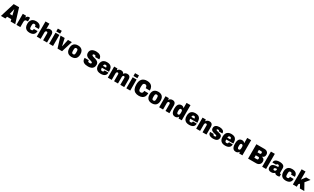

<svg xmlns="http://www.w3.org/2000/svg" viewBox="761 -4333 12996 7952"><g transform="rotate(30 7258.5 -357.0)"><path d="M7 0 220 -688H477L690 0H470L446 -98H244L220 0ZM282 -252H409L380 -376Q377 -387 373 -403.5Q369 -420 365 -438.5Q361 -457 357 -475.5Q353 -494 350 -509H341Q338 -490 333 -467Q328 -444 322 -420Q316 -396 311 -376Z M747 0V-528H902L914 -451H920Q931 -479 948.5 -499.5Q966 -520 989 -530.5Q1012 -541 1039 -541Q1055 -541 1069 -537.5Q1083 -534 1090 -530V-362H1030Q1002 -362 983 -353.5Q964 -345 953.5 -328.5Q943 -312 938.5 -288.5Q934 -265 934 -235V0Z M1376 12Q1294 12 1235.5 -18Q1177 -48 1145.5 -109.5Q1114 -171 1114 -264Q1114 -358 1145.5 -419Q1177 -480 1235.5 -510.5Q1294 -541 1376 -541Q1431 -541 1478 -528.5Q1525 -516 1560 -489.5Q1595 -463 1614.5 -420Q1634 -377 1634 -315H1452Q1452 -348 1443.5 -368Q1435 -388 1418.5 -397Q1402 -406 1377 -406Q1350 -406 1333.5 -394.5Q1317 -383 1309.5 -360Q1302 -337 1302 -302V-225Q1302 -190 1310 -167.5Q1318 -145 1335.5 -133.5Q1353 -122 1380 -122Q1406 -122 1423.5 -131Q1441 -140 1449.5 -160.5Q1458 -181 1458 -214H1634Q1634 -154 1615 -110.5Q1596 -67 1561 -40Q1526 -13 1479 -0.5Q1432 12 1376 12Z M1720 0V-725H1907V-476H1913Q1928 -497 1950 -511Q1972 -525 1998.5 -532.5Q2025 -540 2053 -540Q2109 -540 2143.5 -518.5Q2178 -497 2194.5 -457.5Q2211 -418 2211 -362V0H2024V-329Q2024 -343 2020.5 -354Q2017 -365 2011 -373Q2005 -381 1995 -385.5Q1985 -390 1972 -390Q1951 -390 1936.5 -378.5Q1922 -367 1914.5 -348.5Q1907 -330 1907 -307V0Z M2311 -590V-725H2498V-590ZM2311 0V-528H2498V0Z M2713 0 2551 -528H2750L2792 -336Q2796 -321 2802 -294Q2808 -267 2814.5 -237Q2821 -207 2826 -183H2834Q2839 -205 2845.5 -234.5Q2852 -264 2857.5 -291.5Q2863 -319 2867 -336L2909 -528H3094L2930 0Z M3388 12Q3305 12 3246 -18Q3187 -48 3155.5 -109.5Q3124 -171 3124 -264Q3124 -358 3155.5 -419Q3187 -480 3246 -510Q3305 -540 3388 -540Q3470 -540 3529 -510Q3588 -480 3620 -419Q3652 -358 3652 -264Q3652 -171 3620 -109.5Q3588 -48 3529 -18Q3470 12 3388 12ZM3388 -122Q3415 -122 3432 -133.5Q3449 -145 3456.5 -167.5Q3464 -190 3464 -225V-302Q3464 -337 3456.5 -360Q3449 -383 3432 -394.5Q3415 -406 3388 -406Q3360 -406 3343.5 -394.5Q3327 -383 3319.5 -360Q3312 -337 3312 -302V-225Q3312 -190 3319.5 -167.5Q3327 -145 3343.5 -133.5Q3360 -122 3388 -122Z M4177 12Q4114 12 4060 2Q4006 -8 3965 -33Q3924 -58 3900.5 -102Q3877 -146 3877 -215Q3877 -217 3877 -221.5Q3877 -226 3878 -230H4076Q4075 -226 4075 -222Q4075 -218 4075 -214Q4075 -185 4086 -170Q4097 -155 4116.5 -150Q4136 -145 4161 -145Q4172 -145 4182.5 -146Q4193 -147 4202.5 -150Q4212 -153 4220 -158.5Q4228 -164 4232.5 -172Q4237 -180 4237 -192Q4237 -211 4222 -222.5Q4207 -234 4182.5 -243Q4158 -252 4127 -259.5Q4096 -267 4062 -277Q4028 -287 3997 -302.5Q3966 -318 3941 -341Q3916 -364 3901.5 -398.5Q3887 -433 3887 -481Q3887 -541 3909.5 -583Q3932 -625 3971 -650.5Q4010 -676 4059.5 -688Q4109 -700 4164 -700Q4219 -700 4267 -688.5Q4315 -677 4352.5 -652.5Q4390 -628 4411 -589Q4432 -550 4433 -495V-477H4237V-484Q4237 -502 4230.5 -516.5Q4224 -531 4209.5 -539.5Q4195 -548 4169 -548Q4146 -548 4130 -542.5Q4114 -537 4107 -527Q4100 -517 4100 -505Q4100 -485 4114.5 -472Q4129 -459 4154 -450.5Q4179 -442 4210 -434Q4241 -426 4274.5 -416.5Q4308 -407 4339 -393Q4370 -379 4395 -356.5Q4420 -334 4435 -301.5Q4450 -269 4450 -223Q4450 -141 4415 -89Q4380 -37 4318.5 -12.5Q4257 12 4177 12Z M4780 12Q4694 12 4633.5 -17Q4573 -46 4541.5 -106.5Q4510 -167 4510 -264Q4510 -360 4542.5 -421Q4575 -482 4634 -511Q4693 -540 4774 -540Q4860 -540 4918.5 -512Q4977 -484 5007 -423.5Q5037 -363 5037 -264V-233H4698Q4698 -194 4706 -167Q4714 -140 4731.5 -126.5Q4749 -113 4779 -113Q4800 -113 4814.5 -118.5Q4829 -124 4837.5 -134.5Q4846 -145 4849.5 -159.5Q4853 -174 4853 -192H5036Q5036 -143 5020 -104.5Q5004 -66 4972 -40.5Q4940 -15 4892 -1.5Q4844 12 4780 12ZM4699 -321H4847Q4847 -345 4842.5 -363Q4838 -381 4829.5 -392.5Q4821 -404 4808.5 -409.5Q4796 -415 4778 -415Q4752 -415 4735.5 -404.5Q4719 -394 4710.5 -373.5Q4702 -353 4699 -321Z M5118 0V-528H5275L5286 -456H5292Q5309 -484 5332.5 -503Q5356 -522 5385 -531Q5414 -540 5447 -540Q5502 -540 5536.5 -518Q5571 -496 5587 -456H5593Q5610 -484 5633 -503Q5656 -522 5684.5 -531Q5713 -540 5745 -540Q5801 -540 5835.5 -518.5Q5870 -497 5886 -457.5Q5902 -418 5902 -362V0H5715V-329Q5715 -343 5712 -354Q5709 -365 5703 -373Q5697 -381 5687.5 -385.5Q5678 -390 5666 -390Q5645 -390 5631 -378.5Q5617 -367 5610.5 -348.5Q5604 -330 5604 -307V0H5417V-329Q5417 -343 5414 -354Q5411 -365 5404.5 -373Q5398 -381 5388.5 -385.5Q5379 -390 5367 -390Q5347 -390 5333 -378.5Q5319 -367 5312 -348.5Q5305 -330 5305 -307V0Z M6003 -590V-725H6190V-590ZM6003 0V-528H6190V0Z M6600 12Q6494 12 6423 -27.5Q6352 -67 6316.5 -146Q6281 -225 6281 -344Q6281 -523 6362 -611.5Q6443 -700 6602 -700Q6691 -700 6756.5 -668.5Q6822 -637 6857.5 -571Q6893 -505 6893 -405H6694Q6694 -447 6683.5 -476.5Q6673 -506 6652 -522Q6631 -538 6598 -538Q6559 -538 6536 -520Q6513 -502 6503.5 -468.5Q6494 -435 6494 -389V-299Q6494 -253 6504 -219.5Q6514 -186 6536.5 -168Q6559 -150 6597 -150Q6633 -150 6655.5 -165Q6678 -180 6689 -209Q6700 -238 6700 -279H6893Q6893 -181 6859 -116.5Q6825 -52 6759.5 -20Q6694 12 6600 12Z M7227 12Q7144 12 7085 -18Q7026 -48 6994.5 -109.5Q6963 -171 6963 -264Q6963 -358 6994.5 -419Q7026 -480 7085 -510Q7144 -540 7227 -540Q7309 -540 7368 -510Q7427 -480 7459 -419Q7491 -358 7491 -264Q7491 -171 7459 -109.5Q7427 -48 7368 -18Q7309 12 7227 12ZM7227 -122Q7254 -122 7271 -133.5Q7288 -145 7295.5 -167.5Q7303 -190 7303 -225V-302Q7303 -337 7295.5 -360Q7288 -383 7271 -394.5Q7254 -406 7227 -406Q7199 -406 7182.5 -394.5Q7166 -383 7158.5 -360Q7151 -337 7151 -302V-225Q7151 -190 7158.5 -167.5Q7166 -145 7182.5 -133.5Q7199 -122 7227 -122Z M7573 0V-528H7730L7741 -455H7747Q7765 -484 7788.5 -503Q7812 -522 7841.5 -531Q7871 -540 7905 -540Q7961 -540 7996 -518.5Q8031 -497 8047.5 -457.5Q8064 -418 8064 -362V0H7877V-329Q7877 -343 7873.5 -354Q7870 -365 7864 -373Q7858 -381 7848 -385.5Q7838 -390 7825 -390Q7804 -390 7789.5 -378.5Q7775 -367 7767.5 -348.5Q7760 -330 7760 -307V0Z M8336 12Q8273 12 8230 -19Q8187 -50 8165.5 -112Q8144 -174 8144 -267Q8144 -359 8165.5 -419.5Q8187 -480 8229.5 -510Q8272 -540 8334 -540Q8362 -540 8386 -532.5Q8410 -525 8429 -510.5Q8448 -496 8460 -476H8466V-725H8654V0H8500L8488 -70H8482Q8459 -30 8422.5 -9Q8386 12 8336 12ZM8400 -134Q8425 -134 8440 -146.5Q8455 -159 8461.5 -181.5Q8468 -204 8468 -234V-290Q8468 -312 8464.5 -330.5Q8461 -349 8453 -362Q8445 -375 8431.5 -382.5Q8418 -390 8400 -390Q8375 -390 8360.5 -379Q8346 -368 8339 -347Q8332 -326 8332 -296V-227Q8332 -198 8339 -177Q8346 -156 8360.5 -145Q8375 -134 8400 -134Z M9006 12Q8920 12 8859.5 -17Q8799 -46 8767.5 -106.5Q8736 -167 8736 -264Q8736 -360 8768.5 -421Q8801 -482 8860 -511Q8919 -540 9000 -540Q9086 -540 9144.5 -512Q9203 -484 9233 -423.5Q9263 -363 9263 -264V-233H8924Q8924 -194 8932 -167Q8940 -140 8957.5 -126.5Q8975 -113 9005 -113Q9026 -113 9040.5 -118.5Q9055 -124 9063.5 -134.5Q9072 -145 9075.5 -159.5Q9079 -174 9079 -192H9262Q9262 -143 9246 -104.5Q9230 -66 9198 -40.5Q9166 -15 9118 -1.5Q9070 12 9006 12ZM8925 -321H9073Q9073 -345 9068.5 -363Q9064 -381 9055.5 -392.5Q9047 -404 9034.5 -409.5Q9022 -415 9004 -415Q8978 -415 8961.5 -404.5Q8945 -394 8936.5 -373.5Q8928 -353 8925 -321Z M9344 0V-528H9501L9512 -455H9518Q9536 -484 9559.5 -503Q9583 -522 9612.5 -531Q9642 -540 9676 -540Q9732 -540 9767 -518.5Q9802 -497 9818.5 -457.5Q9835 -418 9835 -362V0H9648V-329Q9648 -343 9644.5 -354Q9641 -365 9635 -373Q9629 -381 9619 -385.5Q9609 -390 9596 -390Q9575 -390 9560.5 -378.5Q9546 -367 9538.5 -348.5Q9531 -330 9531 -307V0Z M10152 12Q10103 12 10059.5 2Q10016 -8 9983.5 -28.5Q9951 -49 9932.5 -80Q9914 -111 9914 -152Q9914 -156 9914 -161Q9914 -166 9915 -172H10086Q10085 -167 10085 -163Q10085 -159 10085 -156Q10085 -140 10093.5 -129Q10102 -118 10117 -112.5Q10132 -107 10152 -107Q10165 -107 10180 -109.5Q10195 -112 10206 -120Q10217 -128 10217 -144Q10217 -163 10200.5 -173Q10184 -183 10157.5 -189.5Q10131 -196 10100 -203Q10069 -210 10038 -220Q10007 -230 9980.5 -247.5Q9954 -265 9938 -293.5Q9922 -322 9922 -366Q9922 -415 9941.5 -449Q9961 -483 9994 -503Q10027 -523 10069.5 -532Q10112 -541 10158 -541Q10200 -541 10240 -532.5Q10280 -524 10312 -506Q10344 -488 10363 -459.5Q10382 -431 10382 -391Q10382 -387 10382 -380.5Q10382 -374 10381 -370H10211V-381Q10211 -395 10203.5 -404Q10196 -413 10183 -417Q10170 -421 10155 -421Q10149 -421 10139.5 -420Q10130 -419 10120.5 -416Q10111 -413 10104.5 -406.5Q10098 -400 10098 -388Q10098 -375 10110.5 -366Q10123 -357 10143 -351.5Q10163 -346 10188 -340Q10220 -332 10256 -324Q10292 -316 10324 -300Q10356 -284 10376 -254.5Q10396 -225 10396 -175Q10396 -123 10377 -86.5Q10358 -50 10324.5 -28.5Q10291 -7 10246.5 2.5Q10202 12 10152 12Z M10727 12Q10641 12 10580.5 -17Q10520 -46 10488.5 -106.5Q10457 -167 10457 -264Q10457 -360 10489.5 -421Q10522 -482 10581 -511Q10640 -540 10721 -540Q10807 -540 10865.5 -512Q10924 -484 10954 -423.5Q10984 -363 10984 -264V-233H10645Q10645 -194 10653 -167Q10661 -140 10678.5 -126.5Q10696 -113 10726 -113Q10747 -113 10761.5 -118.5Q10776 -124 10784.5 -134.5Q10793 -145 10796.5 -159.5Q10800 -174 10800 -192H10983Q10983 -143 10967 -104.5Q10951 -66 10919 -40.5Q10887 -15 10839 -1.5Q10791 12 10727 12ZM10646 -321H10794Q10794 -345 10789.5 -363Q10785 -381 10776.5 -392.5Q10768 -404 10755.5 -409.5Q10743 -415 10725 -415Q10699 -415 10682.5 -404.5Q10666 -394 10657.5 -373.5Q10649 -353 10646 -321Z M11237 12Q11174 12 11131 -19Q11088 -50 11066.5 -112Q11045 -174 11045 -267Q11045 -359 11066.5 -419.5Q11088 -480 11130.5 -510Q11173 -540 11235 -540Q11263 -540 11287 -532.5Q11311 -525 11330 -510.5Q11349 -496 11361 -476H11367V-725H11555V0H11401L11389 -70H11383Q11360 -30 11323.5 -9Q11287 12 11237 12ZM11301 -134Q11326 -134 11341 -146.5Q11356 -159 11362.5 -181.5Q11369 -204 11369 -234V-290Q11369 -312 11365.5 -330.5Q11362 -349 11354 -362Q11346 -375 11332.5 -382.5Q11319 -390 11301 -390Q11276 -390 11261.5 -379Q11247 -368 11240 -347Q11233 -326 11233 -296V-227Q11233 -198 11240 -177Q11247 -156 11261.5 -145Q11276 -134 11301 -134Z M11826 0V-688H12218Q12270 -688 12312.5 -667.5Q12355 -647 12379.5 -609.5Q12404 -572 12404 -520Q12404 -472 12389 -440.5Q12374 -409 12349.5 -389.5Q12325 -370 12294 -359V-355Q12329 -346 12357 -327Q12385 -308 12402 -274.5Q12419 -241 12419 -188Q12419 -131 12392 -89Q12365 -47 12320 -23.5Q12275 0 12218 0ZM12033 -160H12162Q12183 -160 12196 -176Q12209 -192 12209 -224Q12209 -239 12203 -251.5Q12197 -264 12186 -271Q12175 -278 12162 -278H12033ZM12033 -420H12149Q12164 -420 12174 -427.5Q12184 -435 12190 -449Q12196 -463 12196 -484Q12196 -506 12182.5 -521.5Q12169 -537 12149 -537H12033Z M12500 0V-725H12687V0Z M12930 12Q12892 12 12862 4Q12832 -4 12810 -22Q12788 -40 12776.5 -68.5Q12765 -97 12765 -136Q12765 -190 12785.5 -226Q12806 -262 12847 -283.5Q12888 -305 12946.5 -314Q13005 -323 13082 -323V-356Q13082 -375 13074 -387Q13066 -399 13053 -405Q13040 -411 13022 -411Q13007 -411 12993 -407Q12979 -403 12970.5 -393.5Q12962 -384 12962 -369V-363H12781Q12780 -367 12780 -370Q12780 -373 12780 -377Q12780 -427 12808 -463.5Q12836 -500 12891 -520Q12946 -540 13027 -540Q13091 -540 13146 -525Q13201 -510 13235 -473.5Q13269 -437 13269 -372V-158Q13269 -143 13276.5 -132.5Q13284 -122 13300 -122H13328V-8Q13313 0 13287 6Q13261 12 13228 12Q13193 12 13166 4Q13139 -4 13122.5 -18Q13106 -32 13100 -52H13094Q13077 -34 13054 -19.5Q13031 -5 13000.5 3.5Q12970 12 12930 12ZM13007 -115Q13023 -115 13036.5 -120.5Q13050 -126 13060 -135Q13070 -144 13076 -156.5Q13082 -169 13082 -183V-230Q13034 -230 13006 -221Q12978 -212 12965.5 -197.5Q12953 -183 12953 -163Q12953 -146 12960.5 -135Q12968 -124 12980.5 -119.5Q12993 -115 13007 -115Z M13624 12Q13542 12 13483.5 -18Q13425 -48 13393.5 -109.5Q13362 -171 13362 -264Q13362 -358 13393.5 -419Q13425 -480 13483.5 -510.5Q13542 -541 13624 -541Q13679 -541 13726 -528.5Q13773 -516 13808 -489.5Q13843 -463 13862.5 -420Q13882 -377 13882 -315H13700Q13700 -348 13691.5 -368Q13683 -388 13666.5 -397Q13650 -406 13625 -406Q13598 -406 13581.5 -394.5Q13565 -383 13557.5 -360Q13550 -337 13550 -302V-225Q13550 -190 13558 -167.5Q13566 -145 13583.5 -133.5Q13601 -122 13628 -122Q13654 -122 13671.5 -131Q13689 -140 13697.5 -160.5Q13706 -181 13706 -214H13882Q13882 -154 13863 -110.5Q13844 -67 13809 -40Q13774 -13 13727 -0.5Q13680 12 13624 12Z M13968 0V-726H14155V-340L14298 -528H14509L14337 -319L14514 0H14304L14209 -175L14155 -118V0Z"/></g></svg>

Font: Archivo SemiCondensed Black
Style: Regular
Weight: 900
Width: 4
Designer: Hector Gatti
Foundry: Omnibus-Type
Version: Version 2.001